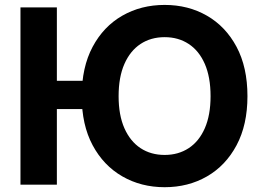

<svg xmlns="http://www.w3.org/2000/svg" viewBox="-20 -758 1079 788"><path d="M367.2 -426.3V-310.5H145V-426.3ZM213.4 -727.5V0H64V-727.5ZM655.8 10.3Q559.1 10.3 481.9 -34.2Q404.8 -78.6 360.1 -162.1Q315.4 -245.6 315.4 -363.3Q315.4 -481.9 360.1 -565.7Q404.8 -649.4 481.9 -693.6Q559.1 -737.8 655.8 -737.8Q752.4 -737.8 829.3 -693.6Q906.2 -649.4 950.9 -565.7Q995.6 -481.9 995.6 -363.3Q995.6 -245.6 950.9 -161.9Q906.2 -78.1 829.3 -33.9Q752.4 10.3 655.8 10.3ZM655.8 -122.1Q711.9 -122.1 754.4 -149.9Q796.9 -177.7 820.6 -231.7Q844.2 -285.6 844.2 -363.3Q844.2 -441.4 820.6 -495.6Q796.9 -549.8 754.4 -577.6Q711.9 -605.5 655.8 -605.5Q599.1 -605.5 556.6 -577.4Q514.2 -549.3 490.5 -495.4Q466.8 -441.4 466.8 -363.3Q466.8 -285.6 490.5 -231.9Q514.2 -178.2 556.6 -150.1Q599.1 -122.1 655.8 -122.1Z"/></svg>

Font: Inter 17pt
Style: Bold
Weight: 700
Version: Version 4.001;git-66647c0bb